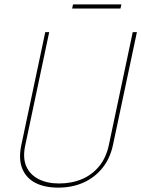

<svg xmlns="http://www.w3.org/2000/svg" viewBox="-20 -847 646 878"><path d="M535 -827H314L310 -808H531ZM497 -186 606 -700H587L478 -185Q466 -127 434 -87.5Q402 -48 355 -28Q308 -8 250 -8Q195 -8 155.5 -28.5Q116 -49 99.5 -88Q83 -127 96 -185L205 -700H187L78 -186Q64 -122 81 -78Q98 -34 140.5 -11.5Q183 11 246 11Q310 11 361.5 -12Q413 -35 448.5 -79Q484 -123 497 -186Z"/></svg>

Font: Advent Pro Thin
Style: Italic
Weight: 250
Italic angle: -12°
Version: Version 3.000